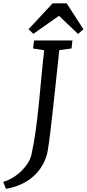

<svg xmlns="http://www.w3.org/2000/svg" viewBox="-93 -997 535 1185"><path d="M101.1 -42C86.9 21.5 13.7 100.6 -73.2 125.5L-56.2 168.5C42 151.9 152.8 96.2 194.8 -36.6C210 -83 237.8 -359.9 272.9 -687.5L348.6 -697.8L354 -747.1H117.7L110.8 -697.8L179.7 -687C154.8 -474.6 143.1 -232.4 101.1 -42ZM112.8 -788.1 271 -899.4 388.7 -787.6 421.9 -816.4 318.4 -976.6H231.9L83 -816.4Z"/></svg>

Font: Merriweather
Style: Italic
Weight: 400
Italic angle: -7.5°
Designer: Eben Sorkin
Foundry: Eben Sorkin
Version: Version 1.001